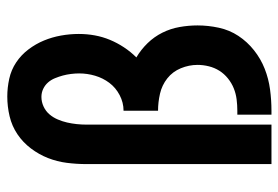

<svg xmlns="http://www.w3.org/2000/svg" viewBox="-142 -642 783 540"><g transform="rotate(-90 250.0 -371.5)"><path d="M59 0V-520Q59 -548 62.5 -575.5Q66 -603 76 -628.5Q86 -654 103 -676.5Q120 -699 143 -714.5Q166 -730 193.5 -736.5Q221 -743 249 -743Q274 -743 299 -737.5Q324 -732 345 -718Q366 -704 381.5 -683.5Q397 -663 406.5 -640Q416 -617 420.5 -592Q425 -567 425 -542Q425 -519 421 -497Q417 -475 408.5 -454.5Q400 -434 387.5 -415Q375 -396 359 -380Q381 -367 399 -348.5Q417 -330 428.5 -307Q440 -284 444.5 -258.5Q449 -233 449 -208Q449 -178 442.5 -148Q436 -118 419.5 -93Q403 -68 379 -49Q355 -30 327 -19Q299 -8 269 -4Q239 0 209 0H198V-96H209Q225 -96 241 -98Q257 -100 272 -106Q287 -112 300 -122.5Q313 -133 321.5 -146.5Q330 -160 334 -176Q338 -192 338 -208Q338 -232 328.5 -255Q319 -278 300 -293Q281 -308 257 -313.5Q233 -319 209 -319V-416Q232 -416 253 -427Q274 -438 287.5 -456Q301 -474 307.5 -496Q314 -518 314 -541Q314 -552 312.5 -564Q311 -576 308 -587Q305 -598 300.5 -609Q296 -620 288.5 -628.5Q281 -637 270.5 -642Q260 -647 248 -647Q234 -647 221 -641Q208 -635 199 -624.5Q190 -614 184.5 -601Q179 -588 176 -575Q173 -562 171.5 -548Q170 -534 170 -520V0Z"/></g></svg>

Font: Iosevka Curly
Style: Bold
Weight: 700
Monospace: yes
Designer: Belleve Invis
Foundry: Belleve Invis
Version: Version 22.1.2; ttfautohint (v1.8.4)